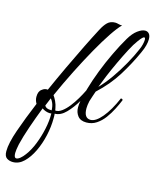

<svg xmlns="http://www.w3.org/2000/svg" viewBox="-260 -722 941 1167"><g transform="rotate(15 210.5 -139.0)"><path d="M304 3Q267 3 249.5 -19.5Q232 -42 232 -73Q232 -91 236 -114Q209 -68 175.5 -33.5Q142 1 105 1Q106 8 106 15.5Q106 23 106 31Q106 83 93.5 139Q81 195 58 243Q35 291 4 321Q-27 351 -65 351Q-87 351 -103.5 340Q-120 329 -120 297Q-120 247 -90 161Q-60 75 -17 -28Q-29 -48 -29 -70Q-29 -105 -9 -118Q8 -132 27 -129Q63 -210 100 -288.5Q137 -367 171.5 -437Q206 -507 234 -560Q251 -593 269.5 -611Q288 -629 318 -629Q327 -629 339.5 -625.5Q352 -622 362 -623Q339 -601 304.5 -549.5Q270 -498 230 -427Q190 -356 148.5 -273.5Q107 -191 69 -106Q78 -94 87.5 -74Q97 -54 101 -31Q101 -28 102 -24.5Q103 -21 104 -18Q124 -17 145 -32.5Q166 -48 186 -73.5Q206 -99 223.5 -128.5Q241 -158 254 -185Q255 -188 255.5 -190.5Q256 -193 257 -196Q273 -252 297.5 -315.5Q322 -379 351.5 -440.5Q381 -502 410 -551Q433 -590 459.5 -609.5Q486 -629 506 -629Q522 -629 531.5 -617.5Q541 -606 541 -583Q541 -567 535.5 -545Q530 -523 517 -495Q482 -417 433.5 -339Q385 -261 311 -193Q307 -180 300.5 -162.5Q294 -145 289 -127Q283 -100 283 -81Q283 -19 325 -19Q357 -19 396 -65.5Q435 -112 470 -193Q474 -193 478 -191.5Q482 -190 482 -184Q471 -157 454.5 -124.5Q438 -92 416.5 -63Q395 -34 367 -15.5Q339 3 304 3ZM319 -225Q355 -262 389 -310.5Q423 -359 452.5 -411.5Q482 -464 502 -511Q509 -526 513.5 -544Q518 -562 518 -574Q518 -588 511 -588Q507 -588 499 -580.5Q491 -573 478 -555Q459 -530 436.5 -487Q414 -444 391 -395Q368 -346 349 -300.5Q330 -255 319 -225ZM77 -14H82Q81 -40 73 -59Q67 -73 58 -83L37 -32Q46 -14 77 -14ZM-50 324Q-40 324 -26 312.5Q-12 301 1 283Q26 250 45 202Q64 154 75 102Q86 50 85 5Q83 5 80.5 5.5Q78 6 76 6Q63 6 49 1Q35 -4 26 -11Q0 56 -22.5 121.5Q-45 187 -57 237Q-61 256 -63 270Q-65 284 -65 294Q-65 324 -50 324Z"/></g></svg>

Font: Great Vibes
Style: Regular
Weight: 400
Designer: Robert E. Leuschke, Viktoriya Grabowska, Viviana Monsalve, Eben Sorkin
Foundry: Robert E. Leuschke
Version: Version 1.103; ttfautohint (v1.8.4.7-5d5b)